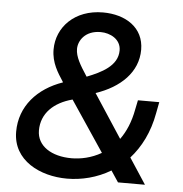

<svg xmlns="http://www.w3.org/2000/svg" viewBox="-52 -764 778 816"><g transform="rotate(5 337.5 -355.5)"><path d="M209 -407 211 -403C104 -366 31 -286 31 -177C31 -54 149 3 263 3C325 3 391 -13 449 -48L481 0H596L524 -110C568 -159 602 -224 617 -308L626 -355H535L527 -316C517 -261 498 -218 474 -185L353 -370C457 -405 530 -474 530 -570C530 -665 451 -714 355 -714C234 -714 159 -634 159 -539C159 -482 187 -441 209 -407ZM127 -191C127 -264 179 -313 258 -334L402 -119C359 -94 313 -85 275 -85C190 -85 127 -124 127 -191ZM258 -550C258 -585 286 -630 352 -630C393 -630 439 -607 439 -559C439 -493 370 -460 309 -436L307 -439C279 -482 258 -516 258 -550Z"/></g></svg>

Font: Fixel Display 20240404 Medium
Style: Italic
Weight: 500
Italic angle: -10°
Designer: AlfaBravo + MacPaw
Foundry: Kyrylo Tkachov, Marchela Mozhyna, Serhii Makarenko, Maria Weinstein, Zakhar Kryvoshyya
Version: Version 1.211;Glyphs 3.2 (3225)